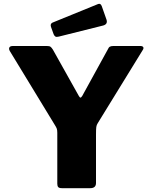

<svg xmlns="http://www.w3.org/2000/svg" viewBox="-20 -982 795 1002"><path d="M712 -742Q724 -742 727.5 -736Q731 -730 725 -721L490 -339Q484 -330 482.5 -319Q481 -308 481 -279V-27Q481 0 451 0H303Q289 0 284 -5.5Q279 -11 279 -23V-289Q279 -304 276 -311.5Q273 -319 266 -330L31 -716Q25 -727 29 -734.5Q33 -742 48 -742H224Q238 -742 243.5 -738Q249 -734 256 -723L391 -482Q396 -473 399.5 -472.5Q403 -472 409 -481L542 -723Q547 -735 553.5 -738.5Q560 -742 573 -742H712ZM511 -950 536 -879Q543 -856 519 -849L287 -791Q275 -788 269.5 -791Q264 -794 260 -803L246 -842Q241 -858 254 -864L492 -961Q505 -966 511 -950Z"/></svg>

Font: Libre Franklin Thin ExtraBold
Style: Regular
Weight: 800
Version: Version 3.000